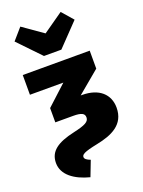

<svg xmlns="http://www.w3.org/2000/svg" viewBox="-190 -915 913 1226"><g transform="rotate(-20 266.0 -301.5)"><path d="M385 -830 248 -734 111 -830 44 -753 189 -602H307L452 -753ZM203 227 243 123C219 114 205 104 205 91C205 74 221 62 314 43C419 22 512 -18 512 -134C512 -224 448 -285 332 -285H323L475 -412V-534H20V-400H247L112 -276V-179H233C289 -179 310 -168 310 -141C310 -111 282 -97 202 -79C85 -53 27 -12 27 67C27 147 101 201 203 227Z"/></g></svg>

Font: Fira Sans Heavy
Style: Regular
Weight: 900
Designer: bBox Type GmbH & Carrois Corporate GbR & Edenspiekermann AG
Foundry: bBox Type GmbH & Carrois Corporate GbR & Edenspiekermann AG
Version: Version 4.300;PS 004.300;hotconv 1.0.88;makeotf.lib2.5.64775